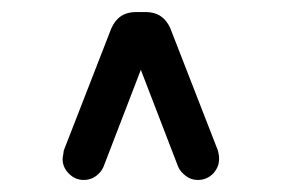

<svg xmlns="http://www.w3.org/2000/svg" viewBox="-20 -703 468 319"><path d="M214 -587C214 -587 276 -426 276 -426C276 -426 276 -426 276 -426C278.5 -420 283 -415 289 -410.5C295 -406 301.5 -404 309 -404C309 -404 309 -404 309 -404C318.5 -404 327 -407.5 334 -414.5C340.5 -421.5 344 -429.5 344 -439C344 -439 344 -439 344 -439C344 -441 344 -443.5 343.5 -446C343 -448.5 342.5 -450.5 342 -453C342 -453 263 -656 263 -656C263 -656 263 -656 263 -656C255 -674 241.5 -683 222 -683C222 -683 206 -683 206 -683C206 -683 206 -683 206 -683C186.5 -683 173 -674 165 -656C165 -656 86 -453 86 -453C86 -453 86 -453 86 -453C85.5 -450.5 85.5 -448.5 85 -446C84.5 -443.5 84 -441 84 -439C84 -439 84 -439 84 -439C84 -429.5 87.5 -421.5 94.5 -414.5C101.5 -407.5 109.5 -404 119 -404C119 -404 119 -404 119 -404C126.5 -404 133.5 -406 139.5 -410.5C145.5 -415 149.5 -420 152 -426C152 -426 214 -587 214 -587Z"/></svg>

Font: Jura-Fortis-Bold
Style: Bold
Weight: 500
Designer: Daniel Johnson, Alexei Vanyashin, Mirko Velimirovic
Foundry: Daniel Johnson
Version: ""